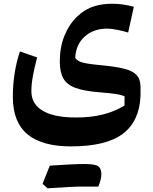

<svg xmlns="http://www.w3.org/2000/svg" viewBox="-20 -498 815 1022"><path d="M483.4 495.1H417.5Q363.3 495.1 233.4 504.4L206.5 480.5Q225.1 432.6 245.1 383.8Q371.6 375 429.2 375Q486.8 375 503.2 387.2Q519.5 399.4 519.5 428.7Q519.5 458 502.9 495.6Q495.1 495.1 483.4 495.1ZM662.1 -324.7Q638.2 -332.5 605 -339.1Q571.8 -345.7 550.3 -345.7Q478.5 -345.7 431.2 -303.7Q383.8 -261.7 380.4 -189.5Q388.2 -178.7 402.3 -171.6Q416.5 -164.6 443.8 -159.9Q471.2 -155.3 518.1 -150.9Q592.3 -144 638.7 -132.8Q685.1 -121.6 706.5 -99.1Q728 -76.7 728 -35.6V12.2Q722.2 147.9 633.3 214.6Q544.4 281.2 357.4 281.2Q202.6 281.2 125.5 216.3Q48.3 151.4 48.3 17.6Q48.3 -109.9 85.9 -224.1L177.7 -192.4Q163.6 -139.6 155.3 -94.7Q147 -49.8 147 -12.2Q147 56.2 207.8 91.8Q268.6 127.4 383.8 127.4Q465.8 127.4 528.3 111.3Q590.8 95.2 642.6 64L643.1 15.1Q628.4 7.3 596.4 2.4Q564.5 -2.4 509.3 -6.8Q427.7 -13.2 381.6 -30.3Q335.4 -47.4 316.9 -81.1Q298.3 -114.7 298.3 -170.4Q298.3 -246.6 322.8 -307.1Q347.2 -367.7 389.2 -408.4Q431.2 -449.2 483.4 -465.3Q525.9 -478 577.1 -478Q606 -478 634 -474.1Q662.1 -470.2 692.4 -461.9Z"/></svg>

Font: Pinar-FD SemiBold
Style: Regular
Weight: 600
Designer: Amin Abedi
Version: Version 2.000